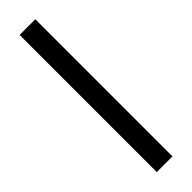

<svg xmlns="http://www.w3.org/2000/svg" viewBox="-246 -696 693 693"><g transform="rotate(-45 100.0 -350.0)"><path d="M61 0V-700H141V0Z"/></g></svg>

Font: Homenaje
Style: Regular
Weight: 400
Version: Version 1.002